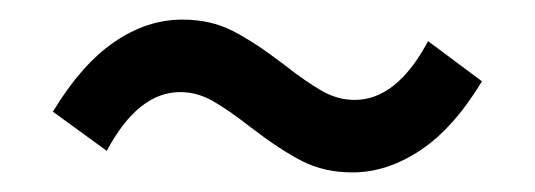

<svg xmlns="http://www.w3.org/2000/svg" viewBox="-20 -428 546 196"><path d="M236 -298Q213 -316 197 -325Q181 -334 164 -334Q121 -334 89 -274L34 -314Q63 -362 96.5 -385Q130 -408 166 -408Q195 -408 217.5 -396.5Q240 -385 270 -362Q293 -344 309 -335Q325 -326 342 -326Q385 -326 417 -386L472 -345Q443 -297 409 -274.5Q375 -252 340 -252Q311 -252 288.5 -263.5Q266 -275 236 -298Z"/></svg>

Font: Assistant SemiBold
Style: Regular
Weight: 600
Designer: Hebrew By Ben Nathan, Latin by Paul Hunt
Version: Version 2.001; ttfautohint (v1.6)